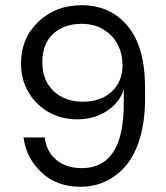

<svg xmlns="http://www.w3.org/2000/svg" viewBox="-20 -710 640 740"><path d="M294.9 -689.9Q405.3 -689.9 472.2 -609.6Q539.1 -529.3 539.1 -370.1V-330.1Q539.1 -246.1 520 -180.4Q501 -114.7 467 -73.7Q433.1 -32.7 388.2 -11.5Q343.3 9.8 290 9.8Q198.2 9.8 139.4 -45.9Q80.6 -101.6 70.8 -180.2H152.8Q158.2 -126.5 196.5 -94.2Q234.9 -62 294.9 -62Q457 -62 457 -310.1V-365.2Q440.4 -314 391.6 -282Q342.8 -250 277.8 -250Q218.8 -250 169.4 -276.9Q120.1 -303.7 90.6 -353.3Q61 -402.8 61 -464.8Q61 -562.5 127.9 -626.2Q194.8 -689.9 294.9 -689.9ZM143.1 -470.2Q143.1 -400.4 186.5 -359.1Q230 -317.9 299.8 -317.9Q367.7 -317.9 409.9 -356.2Q452.1 -394.5 452.1 -459Q452.1 -501.5 434.3 -537.1Q416.5 -572.8 380.1 -595.5Q343.8 -618.2 294.9 -618.2Q227.1 -618.2 185.1 -579.8Q143.1 -541.5 143.1 -470.2Z"/></svg>

Font: TASA Orbiter Text
Style: Regular
Weight: 400
Designer: Weizhong Zhang
Version: Version 1.000;Glyphs 3.1.2 (3151)